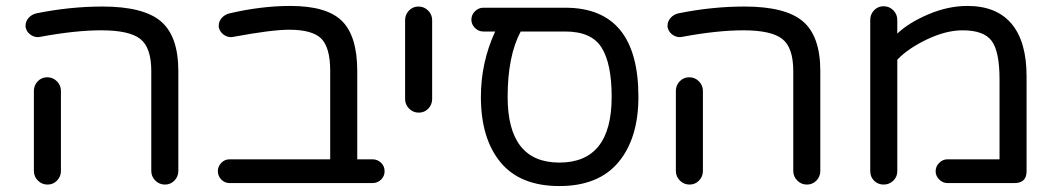

<svg xmlns="http://www.w3.org/2000/svg" viewBox="-20 -616 3554 646"><path d="M185 -310V-41Q185 -22 172 -8.5Q159 5 140 5Q121 5 107.5 -8.5Q94 -22 94 -41V-310Q94 -329 107 -342.5Q120 -356 139 -356Q158 -356 171.5 -342.5Q185 -329 185 -310ZM115 -492Q113 -492 111 -491.5Q109 -491 108 -491Q93 -491 81 -500.5Q69 -510 66 -525V-530Q66 -544 76 -555.5Q86 -567 102 -571Q215 -594 325 -594Q463 -594 521.5 -544Q580 -494 580 -377V-41Q580 -22 567 -8.5Q554 5 535 5Q516 5 502.5 -8.5Q489 -22 489 -41V-377Q489 -456 452 -485Q415 -514 321 -514Q233 -514 115 -492Z M1233 -80Q1250 -80 1262 -68.5Q1274 -57 1274 -40Q1274 -23 1262 -11.5Q1250 0 1233 0H753Q736 0 724.5 -12Q713 -24 713 -40Q713 -56 724.5 -68Q736 -80 753 -80H1091V-377Q1091 -456 1061 -486Q1031 -516 953 -516Q894 -516 765 -492Q763 -492 761 -491.5Q759 -491 758 -491Q743 -491 731 -500.5Q719 -510 716 -525V-530Q716 -544 726 -555.5Q736 -567 752 -571Q859 -596 957 -596Q1080 -596 1131 -545Q1182 -494 1182 -377V-80Z M1434 -548V-283Q1434 -264 1421 -250.5Q1408 -237 1389 -237Q1370 -237 1356.5 -250.5Q1343 -264 1343 -283V-548Q1343 -567 1356 -580.5Q1369 -594 1388 -594Q1407 -594 1420.5 -580.5Q1434 -567 1434 -548Z M1862 -69Q2038 -69 2038 -290Q2038 -402 2004 -456Q1970 -510 1882 -510H1732Q1688 -428 1688 -290Q1688 -69 1862 -69ZM1882 -590Q2128 -590 2128 -290Q2128 -151 2061 -70.5Q1994 10 1862 10Q1730 10 1664 -70Q1598 -150 1598 -290Q1598 -406 1646 -510H1606Q1590 -510 1578 -522Q1566 -534 1566 -550Q1566 -566 1578 -578Q1590 -590 1606 -590Z M2345 -310V-41Q2345 -22 2332 -8.5Q2319 5 2300 5Q2281 5 2267.5 -8.5Q2254 -22 2254 -41V-310Q2254 -329 2267 -342.5Q2280 -356 2299 -356Q2318 -356 2331.5 -342.5Q2345 -329 2345 -310ZM2275 -492Q2273 -492 2271 -491.5Q2269 -491 2268 -491Q2253 -491 2241 -500.5Q2229 -510 2226 -525V-530Q2226 -544 2236 -555.5Q2246 -567 2262 -571Q2375 -594 2485 -594Q2623 -594 2681.5 -544Q2740 -494 2740 -377V-41Q2740 -22 2727 -8.5Q2714 5 2695 5Q2676 5 2662.5 -8.5Q2649 -22 2649 -41V-377Q2649 -456 2612 -485Q2575 -514 2481 -514Q2393 -514 2275 -492Z M3235 -596Q3333 -596 3383.5 -536Q3434 -476 3434 -359V-40Q3434 0 3393 0H3168Q3152 0 3140 -12Q3128 -24 3128 -40Q3128 -56 3140 -68Q3152 -80 3168 -80H3343V-349Q3343 -443 3316.5 -478.5Q3290 -514 3219 -514Q3163 -514 3099 -483.5Q3035 -453 2999 -415V-40Q2999 -21 2985.5 -8Q2972 5 2953 5Q2934 5 2921 -8Q2908 -21 2908 -40V-549Q2908 -568 2921 -581.5Q2934 -595 2953 -595Q2972 -595 2985.5 -581.5Q2999 -568 2999 -549V-503Q3038 -540 3104 -568Q3170 -596 3235 -596Z"/></svg>

Font: VarelaRound
Style: Regular
Weight: 400
Designer: Joe Prince, Avraham Cornfeld
Foundry: Joe Prince, Avraham Cornfeld
Version: Version 2.000;PS 002.000;hotconv 1.0.88;makeotf.lib2.5.64775